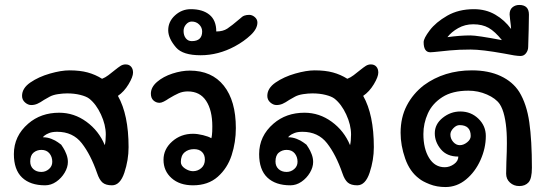

<svg xmlns="http://www.w3.org/2000/svg" viewBox="-20 -742 2232 775"><path d="M153 -188Q171 -188 187.5 -181.5Q204 -175 214 -167.5Q224 -160 227 -158Q229 -155 235.5 -145Q242 -135 248 -119.5Q254 -104 254 -88Q254 -67 241 -45Q228 -23 207 -8.5Q186 6 162 6Q102 6 69 -25.5Q36 -57 36 -120Q36 -193 94 -243Q145 -287 219 -287Q279 -287 329 -250.5Q379 -214 403 -156Q407 -173 407 -199Q407 -238 387.5 -280Q368 -322 340 -344Q328 -353 304 -359Q280 -365 251 -365Q234 -365 214 -362Q194 -359 181 -352L158 -339Q142 -328 130.5 -323Q119 -318 106 -318Q93 -318 81 -328.5Q69 -339 69 -355Q69 -386 102.5 -409Q136 -432 181.5 -445Q227 -458 260 -458Q303 -458 334 -449.5Q365 -441 392 -424Q405 -429 417.5 -438.5Q430 -448 441 -457Q457 -470 466.5 -476Q476 -482 487 -482Q501 -482 509 -473Q517 -464 517 -449Q517 -432 499 -402Q481 -372 456 -355Q499 -279 499 -148Q499 -96 482 -45Q465 6 432 6Q407 6 394 -5Q381 -16 372 -43Q346 -118 310 -164Q274 -210 211 -210Q191 -210 178.5 -205Q166 -200 160 -195Q154 -190 153 -188ZM147 -137Q129 -137 115.5 -126Q102 -115 102 -90Q102 -71 114.5 -59.5Q127 -48 147 -48Q164 -48 177.5 -59.5Q191 -71 191 -89Q191 -109 179.5 -123Q168 -137 147 -137Z M661 -344Q651 -337 641 -332Q631 -327 624 -327Q610 -327 599.5 -336.5Q589 -346 589 -364Q589 -390 614 -411.5Q639 -433 676 -445Q713 -457 746 -457Q835 -457 883.5 -396Q932 -335 932 -225Q932 -168 915 -115.5Q898 -63 859 -28.5Q820 6 759 6Q705 6 672.5 -23Q640 -52 640 -97Q640 -140 675 -171Q710 -202 759 -202Q777 -202 799.5 -196.5Q822 -191 833 -184Q834 -186 835.5 -197Q837 -208 837 -232Q837 -297 812 -335Q787 -373 738 -373Q718 -373 701 -365.5Q684 -358 661 -344ZM763 -140Q740 -140 725 -127Q710 -114 710 -88Q710 -73 726.5 -62Q743 -51 759 -51Q778 -51 792.5 -63.5Q807 -76 807 -98Q807 -117 795.5 -128.5Q784 -140 763 -140Z M928 -555Q861 -519 790 -519Q718 -519 691 -550Q659 -587 659 -620Q659 -655 686.5 -680Q714 -705 750 -705Q798 -705 825.5 -682.5Q853 -660 853 -615Q880 -615 897.5 -626.5Q915 -638 949 -667Q958 -676 966.5 -679Q975 -682 986 -682Q998 -682 1008.5 -673Q1019 -664 1019 -651Q1019 -626 992 -600.5Q965 -575 928 -555ZM754 -576Q796 -576 796 -615Q796 -631 784 -643Q772 -655 754 -655Q741 -655 731 -643.5Q721 -632 721 -617Q721 -599 730 -587.5Q739 -576 754 -576Z M1143 -188Q1161 -188 1177.5 -181.5Q1194 -175 1204 -167.5Q1214 -160 1217 -158Q1219 -155 1225.5 -145Q1232 -135 1238 -119.5Q1244 -104 1244 -88Q1244 -67 1231 -45Q1218 -23 1197 -8.5Q1176 6 1152 6Q1092 6 1059 -25.5Q1026 -57 1026 -120Q1026 -193 1084 -243Q1135 -287 1209 -287Q1269 -287 1319 -250.5Q1369 -214 1393 -156Q1397 -173 1397 -199Q1397 -238 1377.5 -280Q1358 -322 1330 -344Q1318 -353 1294 -359Q1270 -365 1241 -365Q1224 -365 1204 -362Q1184 -359 1171 -352L1148 -339Q1132 -328 1120.5 -323Q1109 -318 1096 -318Q1083 -318 1071 -328.5Q1059 -339 1059 -355Q1059 -386 1092.5 -409Q1126 -432 1171.5 -445Q1217 -458 1250 -458Q1293 -458 1324 -449.5Q1355 -441 1382 -424Q1395 -429 1407.5 -438.5Q1420 -448 1431 -457Q1447 -470 1456.5 -476Q1466 -482 1477 -482Q1491 -482 1499 -473Q1507 -464 1507 -449Q1507 -432 1489 -402Q1471 -372 1446 -355Q1489 -279 1489 -148Q1489 -96 1472 -45Q1455 6 1422 6Q1397 6 1384 -5Q1371 -16 1362 -43Q1336 -118 1300 -164Q1264 -210 1201 -210Q1181 -210 1168.5 -205Q1156 -200 1150 -195Q1144 -190 1143 -188ZM1137 -137Q1119 -137 1105.5 -126Q1092 -115 1092 -90Q1092 -71 1104.5 -59.5Q1117 -48 1137 -48Q1154 -48 1167.5 -59.5Q1181 -71 1181 -89Q1181 -109 1169.5 -123Q1158 -137 1137 -137Z M1689 -201Q1689 -142 1712 -104.5Q1735 -67 1775 -67Q1795 -67 1812.5 -79.5Q1830 -92 1830 -110Q1784 -110 1759.5 -139.5Q1735 -169 1735 -204Q1735 -241 1767 -266.5Q1799 -292 1838 -292Q1881 -292 1911 -263Q1941 -234 1941 -193Q1941 -144 1919.5 -96Q1898 -48 1861 -17.5Q1824 13 1778 13Q1743 13 1714 1.5Q1685 -10 1672 -21Q1634 -49 1615.5 -102Q1597 -155 1597 -206Q1597 -268 1622 -316Q1647 -364 1691 -398Q1773 -458 1885 -458Q1952 -458 2001 -435Q2050 -412 2076 -371Q2106 -322 2116.5 -248.5Q2127 -175 2127 -65Q2127 -21 2113.5 -6Q2100 9 2076 9Q2054 9 2038.5 -5Q2023 -19 2023 -41L2024 -88Q2026 -134 2026 -163Q2026 -191 2025 -206Q2023 -243 2016 -273.5Q2009 -304 1997 -322Q1981 -345 1945.5 -360.5Q1910 -376 1871 -376Q1806 -376 1765.5 -350Q1725 -324 1707 -284Q1689 -244 1689 -201ZM1798 -199Q1798 -182 1809.5 -169Q1821 -156 1836 -156Q1851 -156 1865.5 -167.5Q1880 -179 1880 -193Q1880 -237 1835 -237Q1822 -237 1810 -224.5Q1798 -212 1798 -199Z M2114 -622 2112 -553Q2112 -539 2103.5 -527.5Q2095 -516 2081 -516Q2062 -516 2014 -526Q1925 -542 1880 -542Q1832 -542 1796 -538.5Q1760 -535 1752 -534Q1741 -533 1732 -532Q1723 -531 1717 -531Q1690 -531 1690 -572Q1690 -587 1714.5 -619.5Q1739 -652 1785 -678.5Q1831 -705 1893 -705Q1941 -705 1979 -683Q2017 -661 2043 -625Q2043 -633 2039 -663L2037 -684Q2037 -703 2048.5 -712.5Q2060 -722 2076 -722Q2115 -722 2115 -683ZM2006 -580Q1978 -615 1952.5 -629.5Q1927 -644 1890 -644Q1857 -644 1829.5 -628.5Q1802 -613 1786 -592Q1836 -599 1879 -599Q1906 -599 2006 -580Z"/></svg>

Font: Itim
Style: Regular
Weight: 400
Designer: Suppakit Chalermlarp
Version: Version 1.002g